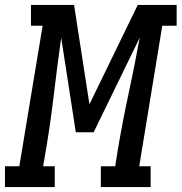

<svg xmlns="http://www.w3.org/2000/svg" viewBox="-62 -755 733 775"><path d="M-42 0V-84H16L110 -651H63V-735H237L299 -334L494 -735H651V-651H593L500 -84H546V0H345V-84H403L413 -147Q432 -261 456.5 -374.5Q481 -488 502 -603L316 -221H244L185 -603Q169 -489 155.5 -374.5Q142 -260 123 -147L112 -84H159V0Z"/></svg>

Font: Iosevka Curly Slab MdExObl
Style: Regular
Weight: 500
Width: 7
Italic angle: -9°
Monospace: yes
Designer: Belleve Invis
Foundry: Belleve Invis
Version: Version 11.1.0; ttfautohint (v1.8.3)